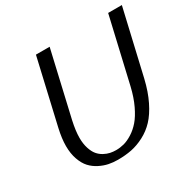

<svg xmlns="http://www.w3.org/2000/svg" viewBox="-156 -861 1038 1032"><g transform="rotate(-30 362.5 -345.0)"><path d="M640.1 -700.2H725.1L631.8 -297.9Q614.7 -225.1 587.6 -170.2Q560.5 -115.2 528.8 -81.5Q497.1 -47.9 456.8 -26.9Q416.5 -5.9 377.2 2Q337.9 9.8 292 9.8Q262.7 9.8 235.8 4.4Q209 -1 180.9 -15.1Q152.8 -29.3 132.3 -51.5Q111.8 -73.7 98.9 -110.4Q85.9 -147 85.9 -193.8Q85.9 -239.3 99.1 -297.9L191.9 -700.2H276.9L184.1 -297.9Q170.9 -237.8 170.9 -195.8Q170.9 -158.7 180.2 -129.9Q189.5 -101.1 203.4 -84.5Q217.3 -67.9 236.3 -57.6Q255.4 -47.4 272.9 -43.7Q290.5 -40 309.1 -40Q334 -40 358.4 -46.4Q382.8 -52.7 411.4 -70.6Q439.9 -88.4 464.1 -116.2Q488.3 -144 510.5 -190.7Q532.7 -237.3 546.9 -297.9Z"/></g></svg>

Font: Pfennig
Style: Italic
Weight: 500
Italic angle: -13°
Version: Version 20120410 ; ttfautohint (v0.8)